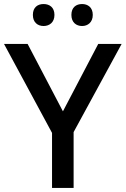

<svg xmlns="http://www.w3.org/2000/svg" viewBox="-20 -932 623 952"><path d="M143 -858C143 -821 167 -803 196 -803C225 -803 250 -821 250 -858C250 -896 225 -912 196 -912C167 -912 143 -896 143 -858ZM334 -858C334 -821 358 -803 387 -803C415 -803 440 -821 440 -858C440 -896 415 -912 387 -912C358 -912 334 -896 334 -858ZM292 -380 117 -714H0L238 -273V0H345V-277L583 -714H467Z"/></svg>

Font: Noto Sans Gujarati Medium
Style: Regular
Weight: 500
Designer: Jelle Bosma - Monotype Design Team, Universal Thirst
Foundry: Monotype Imaging Inc.
Version: Version 2.106